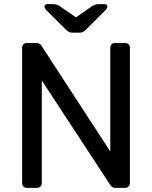

<svg xmlns="http://www.w3.org/2000/svg" viewBox="-20 -908 735 928"><path d="M110 0Q99 0 93 -6.5Q87 -13 87 -23V-676Q87 -687 93 -693.5Q99 -700 110 -700H156Q168 -700 174 -694.5Q180 -689 181 -686L513 -176V-676Q513 -687 519 -693.5Q525 -700 536 -700H584Q595 -700 601.5 -693.5Q608 -687 608 -676V-24Q608 -14 601.5 -7Q595 0 585 0H537Q526 0 520.5 -6Q515 -12 513 -14L182 -519V-23Q182 -13 175.5 -6.5Q169 0 158 0ZM331 -750Q323 -750 316 -752.5Q309 -755 298 -765L206 -857Q195 -868 195 -876Q195 -888 210 -888H237Q244 -888 252 -886Q260 -884 265 -881L347 -824L429 -881Q435 -884 442.5 -886Q450 -888 457 -888H484Q499 -888 499 -876Q499 -868 488 -857L396 -765Q386 -755 379 -752.5Q372 -750 363 -750Z"/></svg>

Font: Rubik Light
Style: Regular
Weight: 400
Version: Version 2.101